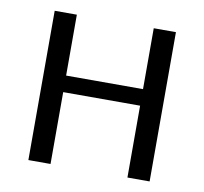

<svg xmlns="http://www.w3.org/2000/svg" viewBox="-64 -589 699 658"><g transform="rotate(10 285.5 -260.0)"><path d="M152.3 -250V0H75.2V-519.5H152.3V-307.6H419.9V-519.5H497.1V0H419.9V-250Z"/></g></svg>

Font: Mgen+ 1c regular
Style: Regular
Weight: 400
Designer: [Source Han Sans]
Ryoko NISHIZUKA  (kana & ideographs); Paul D. Hunt (Latin, Greek & Cyrillic); Wenlong ZHANG  (bopomofo
Version: Version 1.059.20150602